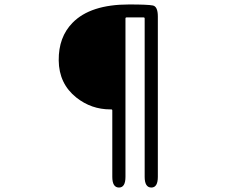

<svg xmlns="http://www.w3.org/2000/svg" viewBox="-20 -783 1040 860"><path d="M513 57Q483 57 483 9V-288Q483 -293 478 -293H474Q389 -293 322 -346Q244 -408 243 -512.5Q242 -617 305 -681Q385 -763 558 -763Q642 -763 664.5 -758.5Q687 -754 687 -709V9Q687 57 658 57Q628 57 628 9V-700Q628 -705 623 -705H547Q542 -705 542 -700V9Q542 57 513 57Z"/></svg>

Font: Resource Han Rounded JP Normal
Style: Regular
Weight: 350
Designer: Cyano Hao (round all glyphs); Ryoko NISHIZUKA 西塚涼子 (kana, bopomofo & ideographs); Paul D. Hunt (Latin, Greek & Cyrillic)
Foundry: Cyano Hao
Version: 0.990